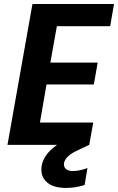

<svg xmlns="http://www.w3.org/2000/svg" viewBox="-20 -719 586 953"><path d="M545.9 -699.2 526.9 -588.9H262.2L230 -408.2H464.8L445.8 -299.8H210.9L178.2 -110.8H442.9L422.9 0L372.1 23.9Q335.4 40.5 318.6 56.2Q301.8 71.8 297.9 89.8Q294.9 107.9 306.4 118.9Q317.9 129.9 340.8 129.9Q374 129.9 414.1 115.2L399.9 199.2Q353.5 213.9 308.1 213.9Q270 213.9 241.5 203.1Q212.9 192.4 196.8 166.5Q180.7 140.6 187 103Q197.8 45.4 263.2 0H17.1L141.1 -699.2Z"/></svg>

Font: SVN-Poppins SemiBold
Style: Italic
Weight: 600
Italic angle: -10°
Designer: Ninad Kale (Devanagari), Jonny Pinhorn (Latin)
Foundry: Indian Type Foundry
Version: Version 3.002 2017